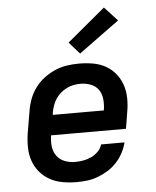

<svg xmlns="http://www.w3.org/2000/svg" viewBox="-55 -818 709 873"><g transform="rotate(-5 300.0 -382.0)"><path d="M260 8Q227 8 196 2.5Q165 -3 138.5 -17.5Q112 -32 92.5 -55Q73 -78 63 -107Q53 -136 52.5 -168Q52 -200 57 -232L74 -332Q78 -359 88 -386Q98 -413 115.5 -437Q133 -461 157 -479Q181 -497 207.5 -508.5Q234 -520 262 -524Q290 -528 317 -528Q350 -528 381 -522.5Q412 -517 438 -502.5Q464 -488 483 -464.5Q502 -441 511.5 -412.5Q521 -384 521.5 -352Q522 -320 516 -288L504 -214H162Q158 -189 160.5 -164.5Q163 -140 176.5 -121Q190 -102 212.5 -93Q235 -84 260 -84Q278 -84 296.5 -87Q315 -90 333 -98Q351 -106 365.5 -120.5Q380 -135 385 -153H492Q486 -129 474 -106Q462 -83 444 -63.5Q426 -44 403.5 -30Q381 -16 357 -7Q333 2 308.5 5Q284 8 260 8ZM178 -306H411Q415 -331 413 -355.5Q411 -380 398.5 -399Q386 -418 363.5 -427Q341 -436 316 -436Q301 -436 284.5 -433Q268 -430 253 -422.5Q238 -415 224.5 -403.5Q211 -392 202 -378Q193 -364 187.5 -348.5Q182 -333 179 -317ZM326 -573 278 -627 452 -772 511 -708Z"/></g></svg>

Font: Iosevka SS04 SmBd Ex Obl
Style: Regular
Weight: 600
Width: 7
Italic angle: -9°
Monospace: yes
Designer: Belleve Invis
Foundry: Belleve Invis
Version: Version 19.0.0; ttfautohint (v1.8.4)